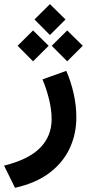

<svg xmlns="http://www.w3.org/2000/svg" viewBox="-53 -646 430 934"><path d="M114.7 -551.3 189.9 -626 265.6 -551.3 189.9 -475.6ZM198.7 -423.3 273.9 -498 349.6 -423.3 273.9 -347.7ZM32.7 -423.3 107.9 -498 183.6 -423.3 107.9 -347.7ZM269.5 -301.3Q292.5 -248.5 305.4 -190.2Q318.4 -131.8 318.4 -74.7Q318.4 5.4 286.4 74.7Q254.4 144 188.5 194.3Q122.6 244.6 20 267.6L-33.2 159.7Q85.4 130.4 141.8 73.5Q198.2 16.6 198.2 -66.9Q198.2 -110.8 185.8 -162.1Q173.3 -213.4 153.8 -259.8Z"/></svg>

Font: Vazir
Style: Bold
Weight: 700
Designer: Saber Rastikerdar
Foundry: Saber Rastikerdar
Version: Version 30.0.0